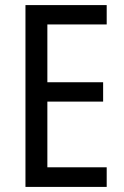

<svg xmlns="http://www.w3.org/2000/svg" viewBox="-20 -734 488 754"><path d="M399 0V-77H166V-335H385V-411H166V-638H399V-714H80V0Z"/></svg>

Font: Noto Sans Malayalam Condensed
Style: Regular
Weight: 400
Width: 3
Designer: Jelle Bosma - Monotype Design Team
Foundry: Monotype Imaging Inc.
Version: Version 2.104